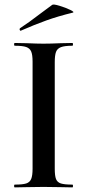

<svg xmlns="http://www.w3.org/2000/svg" viewBox="-20 -811 379 831"><path d="M293 -12Q296 -12 296 -6Q296 0 293 0Q261 0 242 -1L168 -2L96 -1Q77 0 44 0Q41 0 41 -6Q41 -12 44 -12Q78 -12 93.5 -17Q109 -22 115 -36.5Q121 -51 121 -81V-544Q121 -574 115 -588Q109 -602 93.5 -607.5Q78 -613 44 -613Q41 -613 41 -619Q41 -625 44 -625L96 -624Q140 -622 168 -622Q199 -622 243 -624L293 -625Q296 -625 296 -619Q296 -613 293 -613Q260 -613 244 -607Q228 -601 222.5 -586.5Q217 -572 217 -542V-81Q217 -50 222.5 -36Q228 -22 243.5 -17Q259 -12 293 -12ZM70 -678Q66 -678 65 -682.5Q64 -687 67 -689Q104 -713 156 -753L206 -790Q211 -794 237.5 -786Q264 -778 284.5 -768Q305 -758 294 -756Q232 -741 180.5 -722.5Q129 -704 72 -679Z"/></svg>

Font: Cormorant Garamond SemiBold
Style: Regular
Weight: 600
Designer: Christian Thalmann (Catharsis Fonts)
Foundry: Catharsis Fonts
Version: Version 4.000